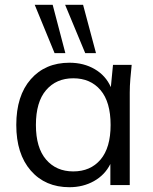

<svg xmlns="http://www.w3.org/2000/svg" viewBox="-20 -773 640 802"><path d="M270 9Q169 9 108.5 -60.5Q48 -130 48 -251Q48 -373 108.5 -442Q169 -511 270 -511Q330 -511 376 -484Q422 -457 443 -409L452 -502H530Q527 -473 524.5 -443.5Q522 -414 522 -386V0H441V-88Q418 -42 372.5 -16.5Q327 9 270 9ZM286 -57Q358 -57 400 -106.5Q442 -156 442 -251Q442 -347 400 -396.5Q358 -446 286 -446Q215 -446 172.5 -396.5Q130 -347 130 -251Q130 -156 172.5 -106.5Q215 -57 286 -57ZM336 -551 252 -753H327L381 -551ZM208 -551 125 -753H200L253 -551Z"/></svg>

Font: Mulish
Style: Regular
Weight: 400
Designer: Vernon Adams
Foundry: Vernon Adams
Version: Version 3.603; ttfautohint (v1.8.3)